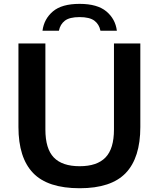

<svg xmlns="http://www.w3.org/2000/svg" viewBox="-20 -965 822 994"><path d="M392.5 9.5Q227 9.5 151.2 -69.5Q75.5 -148.5 75.5 -307.5V-740H215V-294.5Q215 -195 258.5 -149.8Q302 -104.5 392.5 -104.5Q482.5 -104.5 526.2 -149.8Q570 -195 570 -294.5V-740H706.5V-307.5Q706.5 -148.5 631.2 -69.5Q556 9.5 392.5 9.5ZM200 -806Q208 -867 254 -906Q300 -945 392 -945Q484 -945 530.8 -905.8Q577.5 -866.5 585 -806H500Q493.5 -839 468.8 -857.8Q444 -876.5 392 -876.5Q340 -876.5 315.8 -857.8Q291.5 -839 285 -806Z"/></svg>

Font: Encode Sans SemiExpanded SemiExpanded SemiBold
Style: Regular
Weight: 600
Width: 6
Designer: Multiple Designers
Foundry: Impallari Type
Version: Version 3.000; ttfautohint (v1.8.3) -l 8 -r 50 -G 200 -x 14 